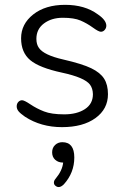

<svg xmlns="http://www.w3.org/2000/svg" viewBox="-20 -517 518 791"><path d="M362.8 -128.9Q362.3 -152.8 350.6 -168.5Q328.1 -197.8 235.1 -217.8Q142.1 -237.8 104.5 -269.3Q66.9 -300.8 66.9 -359.4Q66.9 -418 116.9 -457.5Q167 -497.1 248.3 -497.1Q329.6 -497.1 382.8 -458Q418 -434.1 418 -411.1Q418 -401.4 411.4 -393.8Q404.8 -386.2 395.5 -386.2Q386.2 -386.2 362.3 -403.6Q338.4 -420.9 311.8 -432.4Q285.2 -443.8 238.8 -443.8Q192.4 -443.8 161.1 -420.4Q129.9 -397 129.9 -356.9Q129.9 -334 140.6 -319.3Q161.1 -290 240 -272Q318.8 -253.9 356 -235.8Q393.1 -217.8 408.9 -192.9Q424.8 -168 424.8 -128.9Q424.8 -67.9 373.3 -30.5Q321.8 6.8 235.4 6.8Q148.9 6.8 83 -36.1Q64 -49.3 56.4 -58.6Q48.8 -67.9 48.8 -78.9Q48.8 -89.8 55.4 -96.9Q62 -104 71 -104Q80.1 -104 105.5 -86.9Q130.9 -69.8 161.4 -57.9Q191.9 -45.9 244.4 -45.9Q296.9 -45.9 329.8 -67.4Q362.8 -88.9 362.8 -128.9ZM236.8 68.8Q286.1 68.8 286.1 131.8Q286.1 194.8 243.2 242.2Q223.6 261.7 208 248Q202.1 243.2 202.1 235.1Q202.1 227.1 209 219.2Q236.8 186 240.2 152.8Q220.2 152.8 207.5 141.4Q194.8 129.9 194.8 110.8Q194.8 91.8 207 80.3Q219.2 68.8 236.8 68.8Z"/></svg>

Font: Nunito-Light
Style: Regular
Weight: 300
Designer: Vernon Adams
Foundry: newtypography
Version: Version 3.000